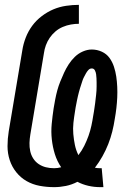

<svg xmlns="http://www.w3.org/2000/svg" viewBox="-20 -763 540 791"><path d="M393 8Q368 8 344 2.5Q320 -3 299 -14Q276 -2 251.5 3Q227 8 203 8Q172 8 143 2.5Q114 -3 89.5 -17Q65 -31 47 -53.5Q29 -76 20 -103.5Q11 -131 11 -161Q11 -191 16 -222L72 -556Q76 -582 86 -608Q96 -634 112.5 -656.5Q129 -679 152 -696.5Q175 -714 200 -724.5Q225 -735 252 -739Q279 -743 305 -743V-665Q289 -665 272 -662Q255 -659 238.5 -652Q222 -645 208.5 -633.5Q195 -622 185 -607.5Q175 -593 169 -576.5Q163 -560 161 -544L105 -209Q102 -191 101.5 -174Q101 -157 104.5 -140.5Q108 -124 117 -110Q126 -96 139.5 -87Q153 -78 169 -74Q185 -70 203 -70Q210 -70 217.5 -71Q225 -72 232 -74Q215 -99 206 -128Q197 -157 193.5 -188.5Q190 -220 193 -252Q196 -284 201 -317Q204 -335 207.5 -353.5Q211 -372 216 -390.5Q221 -409 228.5 -427.5Q236 -446 244 -463.5Q252 -481 263 -498Q274 -515 288.5 -529Q303 -543 321.5 -551Q340 -559 358 -559Q380 -559 399.5 -550Q419 -541 431 -524.5Q443 -508 449.5 -488Q456 -468 459 -447.5Q462 -427 463 -405Q464 -383 463 -361.5Q462 -340 459.5 -318Q457 -296 453 -274Q449 -247 442.5 -221Q436 -195 426 -169.5Q416 -144 402 -119Q388 -94 371 -72Q376 -71 381.5 -70.5Q387 -70 393 -70H399L406 8ZM303 -124Q317 -142 327 -162Q337 -182 344.5 -203Q352 -224 356.5 -245Q361 -266 364 -286Q366 -295 367 -303.5Q368 -312 369.5 -320.5Q371 -329 372 -338Q373 -347 374 -355.5Q375 -364 376 -372.5Q377 -381 377.5 -389.5Q378 -398 378 -406.5Q378 -415 378 -423.5Q378 -432 377.5 -440.5Q377 -449 376 -457Q375 -465 371 -473Q367 -481 358 -481Q350 -481 344 -474.5Q338 -468 334 -460.5Q330 -453 326 -445.5Q322 -438 319.5 -430Q317 -422 314.5 -414.5Q312 -407 309.5 -399Q307 -391 305 -383Q303 -375 301 -367Q299 -359 297.5 -351Q296 -343 294.5 -335.5Q293 -328 291.5 -320Q290 -312 289 -304Q285 -280 282.5 -257Q280 -234 282 -211Q284 -188 288.5 -166Q293 -144 303 -124Z"/></svg>

Font: Iosevka Term Curly SmBd Obl
Style: Regular
Weight: 600
Italic angle: -9°
Designer: Belleve Invis
Foundry: Belleve Invis
Version: Version 32.3.0